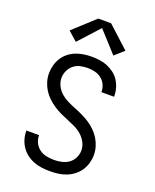

<svg xmlns="http://www.w3.org/2000/svg" viewBox="-176 -1076 952 1182"><g transform="rotate(20 300.0 -484.5)"><path d="M299 8Q272 8 245 4.5Q218 1 193 -8.5Q168 -18 146 -34.5Q124 -51 109 -73Q94 -95 86 -121Q78 -147 78 -174Q78 -175 78 -176Q78 -177 78 -178H161Q161 -178 161 -177Q161 -176 161 -176Q161 -151 172.5 -128Q184 -105 204 -90.5Q224 -76 249 -71Q274 -66 299 -66Q324 -66 349 -71.5Q374 -77 394.5 -91.5Q415 -106 426.5 -129.5Q438 -153 438 -179Q438 -206 424.5 -231Q411 -256 390.5 -274Q370 -292 345 -304Q320 -316 294 -326.5Q268 -337 243.5 -348.5Q219 -360 196 -375.5Q173 -391 153 -410Q133 -429 118.5 -452.5Q104 -476 96 -502.5Q88 -529 88 -557Q88 -584 95 -610Q102 -636 116 -658.5Q130 -681 151 -698Q172 -715 197 -725Q222 -735 248.5 -739Q275 -743 301 -743Q327 -743 353.5 -739.5Q380 -736 404 -726Q428 -716 449.5 -700Q471 -684 485 -662Q499 -640 506.5 -614.5Q514 -589 514 -562Q514 -561 514 -560Q514 -559 514 -558H431Q431 -559 431 -559.5Q431 -560 431 -561Q431 -585 420.5 -607Q410 -629 391 -643.5Q372 -658 348.5 -663.5Q325 -669 301 -669Q277 -669 253 -663.5Q229 -658 210 -642.5Q191 -627 180.5 -604Q170 -581 170 -557Q170 -529 183 -504Q196 -479 217 -461Q238 -443 263 -431Q288 -419 313.5 -409Q339 -399 364 -387Q389 -375 412 -360Q435 -345 455 -325.5Q475 -306 489.5 -282.5Q504 -259 512 -232.5Q520 -206 520 -178Q520 -151 512.5 -124.5Q505 -98 490 -75.5Q475 -53 453 -36Q431 -19 405.5 -9Q380 1 353 4.5Q326 8 299 8ZM177 -795 117 -848 258 -977H342L483 -848L423 -795L300 -930Z"/></g></svg>

Font: Iosevka SS04 Extended
Style: Regular
Weight: 400
Width: 7
Monospace: yes
Designer: Belleve Invis
Foundry: Belleve Invis
Version: Version 19.0.0; ttfautohint (v1.8.4)